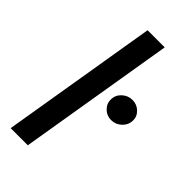

<svg xmlns="http://www.w3.org/2000/svg" viewBox="-229 -784 841 841"><g transform="rotate(45 191.0 -363.5)"><path d="M253.6 -727.3 132.8 0H26.6L147.4 -727.3ZM312.5 -335.9Q285.2 -335.9 266.2 -354.9Q247.2 -373.9 247.9 -400.6Q248.6 -427.2 269 -446Q289.4 -464.8 316.8 -464.8Q344.5 -464.8 363.8 -446Q383.2 -427.2 382.1 -400.6Q381 -373.9 360.6 -354.9Q340.2 -335.9 312.5 -335.9Z"/></g></svg>

Font: Inter UI Medium
Style: Italic
Weight: 500
Italic angle: 9.39999°
Designer: Rasmus Andersson
Foundry: rsms
Version: 3.2;8d6f07862